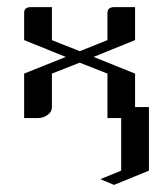

<svg xmlns="http://www.w3.org/2000/svg" viewBox="-20 -332 458 540"><path d="M47.9 0V-125L165 -171.9L47.9 -219.2V-295.9Q47.9 -312 66.9 -312H126V-219.2L204.1 -188L282.2 -219.2V-295.9Q282.2 -312 301.8 -312H359.9V-219.2L243.2 -171.9L359.9 -125V-30.8H398.9V147.9L300.8 188L262.2 171.9L320.8 147.9V0H282.2V-125L204.1 -155.8L126 -125V-30.8Q126 -17.1 113.8 -8.8Q102.1 0 86.9 0Z"/></svg>

Font: Hhenum
Style: Regular
Weight: 400
Designer: T. Christopher White
Version: Version 1.0